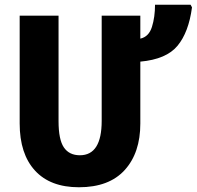

<svg xmlns="http://www.w3.org/2000/svg" viewBox="-20 -780 830 810"><path d="M572 -714H409V-270Q409 -125 317 -125Q272 -125 249.5 -158Q227 -191 227 -269V-714H63V-259Q63 -131 127.5 -60.5Q192 10 313 10Q440 10 506 -62.5Q572 -135 572 -259V-520Q682 -530 729 -587Q776 -644 790 -749L784 -760H634Q634 -708 621 -666.5Q608 -625 572 -617Z"/></svg>

Font: Noto Sans Display SemiCondensed Extra
Style: Regular
Weight: 800
Width: 4
Designer: Monotype Design Team
Foundry: Monotype Imaging Inc.
Version: Version 1.900